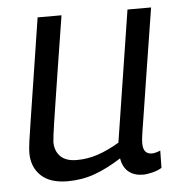

<svg xmlns="http://www.w3.org/2000/svg" viewBox="-44 -579 597 632"><g transform="rotate(-5 254.0 -263.0)"><path d="M155 10Q97 10 67 -18.5Q37 -47 37 -94Q37 -107 40.5 -132.5Q44 -158 51.5 -205.5Q59 -253 71.5 -333.5Q84 -414 103 -536H182Q166 -435 155 -366Q144 -297 137.5 -254Q131 -211 127 -186Q123 -161 121.5 -147Q120 -133 119 -123Q119 -93 137 -75Q155 -57 191 -57Q227 -57 261 -68.5Q295 -80 332 -102L400 -536H478Q458 -412 445.5 -331.5Q433 -251 425.5 -204Q418 -157 414.5 -134.5Q411 -112 410.5 -104Q410 -96 410 -93Q410 -57 439 -57Q450 -57 467 -64L466 -7Q453 1 435 5.5Q417 10 404 10Q375 10 356.5 -5Q338 -20 333 -50Q286 -20 244 -5Q202 10 155 10Z"/></g></svg>

Font: Georama
Style: Italic
Weight: 400
Italic angle: -9°
Designer: Jean-Baptiste Levee
Foundry: Production Type
Version: Version 1.000